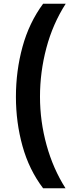

<svg xmlns="http://www.w3.org/2000/svg" viewBox="-20 -852 426 1037"><path d="M213 165Q137 65 101.5 -63Q66 -191 66 -329Q66 -469 101.5 -599Q137 -729 213 -832H335Q265 -723 230.5 -593Q196 -463 196 -330Q196 -197 231.5 -68.5Q267 60 334 165Z"/></svg>

Font: Noto Sans Gurmukhi
Style: Bold
Weight: 700
Designer: Jelle Bosma - Monotype Design Team
Foundry: Monotype Imaging Inc.
Version: Version 2.004; ttfautohint (v1.8.4.7-5d5b)